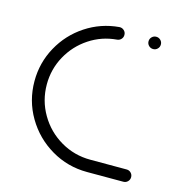

<svg xmlns="http://www.w3.org/2000/svg" viewBox="-84 -594 629 670"><g transform="rotate(15 230.5 -259.5)"><path d="M29.6 -259.3Q29.6 -325.9 61.1 -383.1Q92.6 -440.4 147 -476.3Q201.5 -512.2 267 -517.8Q276.7 -518.5 283.9 -512Q291.1 -505.6 291.1 -495.6Q291.1 -486.7 285.2 -480.4Q279.3 -474.1 270.7 -473.3Q216.3 -468.9 171.3 -439.1Q126.3 -409.3 100.2 -361.9Q74.1 -314.4 74.1 -259.3Q74.1 -201.1 103 -151.7Q131.9 -102.2 181.3 -73.3Q230.7 -44.4 288.9 -44.4H420Q429.3 -44.4 435.7 -38Q442.2 -31.5 442.2 -22.2Q442.2 -13 435.7 -6.5Q429.3 0 420 0H288.9Q218.5 0 159.1 -35Q99.6 -70 64.6 -129.4Q29.6 -188.9 29.6 -259.3ZM378.1 -496.3Q378.1 -505.6 384.6 -512Q391.1 -518.5 400.4 -518.5Q409.6 -518.5 416.1 -512Q422.6 -505.6 422.6 -496.3Q422.6 -487 416.1 -480.6Q409.6 -474.1 400.4 -474.1Q391.1 -474.1 384.6 -480.6Q378.1 -487 378.1 -496.3Z"/></g></svg>

Font: 26F Galaxy Hebrew
Style: Regular
Weight: 400
Designer: C₂₉H₂₅N₃O₅
Version: Version 1.000